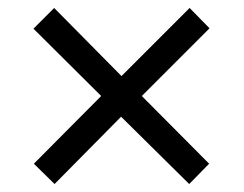

<svg xmlns="http://www.w3.org/2000/svg" viewBox="-20 -594 612 482"><path d="M456 -574 285 -403 116 -574 64 -522 234 -353 65 -183 117 -132 284 -301 455 -132 505 -183 336 -353 506 -523Z"/></svg>

Font: Noto Sans Arabic
Style: Regular
Weight: 400
Designer: Monotype Design Team, Nadine Chahine, Nizar Qandah and Khaled Hosny
Foundry: Monotype Imaging Inc.
Version: Version 2.012